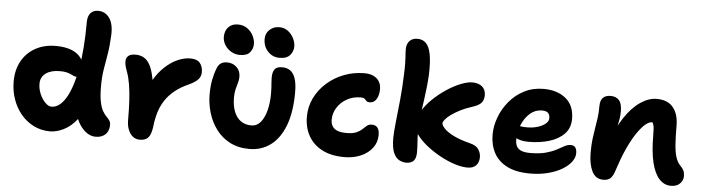

<svg xmlns="http://www.w3.org/2000/svg" viewBox="-48 -965 4336 1188"><g transform="rotate(5 2120.5 -371.0)"><path d="M287.6 9Q232.2 9 186 -14Q139.8 -37 106.4 -77Q73 -117 54.8 -169Q36.6 -221 36.6 -279Q36.6 -352 67.1 -406.5Q97.6 -461 152.8 -491.2Q208 -521.4 280.6 -520.6Q335 -520.6 374 -505.5Q413 -490.4 434.4 -461.6Q455.8 -432.8 455.8 -390.4Q455.8 -368.6 446.2 -355.1Q436.6 -341.6 423 -341.6Q412.2 -341.6 403.6 -345.6Q395 -349.6 384.6 -354.6Q374.2 -359.6 358.4 -363.6Q342.6 -367.6 316.8 -367.6Q261.6 -367.6 229.3 -344.3Q197 -321 197 -279Q197 -246.4 210.4 -215.5Q223.8 -184.6 243.8 -164.3Q263.8 -144 282.4 -144Q332.4 -144 371.1 -207.5Q409.8 -271 432.6 -391.7Q455.4 -512.4 455.4 -683.8Q455.4 -721.2 472.6 -740.6Q489.8 -760 519 -760Q564.8 -760 590.9 -722.2Q617 -684.4 613 -611.8Q609.8 -546 601.2 -496.4Q592.6 -446.8 585.1 -400.2Q577.6 -353.6 577.6 -296.8Q577.6 -235.8 585.3 -199.4Q593 -163 604.7 -143.4Q616.4 -123.8 627.6 -112.6Q638.8 -101.4 646.5 -90.7Q654.2 -80 654.2 -61Q654.2 -25.4 631.9 -3.9Q609.6 17.6 571.6 17.6Q542.4 17.6 517 0.3Q491.6 -17 472.4 -46.6Q453.2 -76.2 443.2 -114.4Q433.2 -152.6 433.8 -194.2L518 -219.2Q495 -135 455.9 -84.9Q416.8 -34.8 371.9 -12.9Q327 9 287.6 9Z M844 12Q820 12 801.9 -2.3Q783.8 -16.6 773.3 -42.5Q762.8 -68.4 762.8 -101.4Q762.8 -170.2 759.6 -225Q756.4 -279.8 749.1 -323.4Q741.8 -367 729.6 -400.2Q720.4 -425.6 717.6 -438.2Q714.8 -450.8 714.8 -464.6Q714.8 -484.8 728.8 -497.4Q742.8 -510 774 -510Q802.4 -510 824.4 -498Q846.4 -486 862.4 -457.9Q878.4 -429.8 888.5 -380.7Q898.6 -331.6 902.4 -256.8L843.4 -247.6Q861.8 -313 891.5 -363Q921.2 -413 958.4 -447Q995.6 -481 1035.7 -498.6Q1075.8 -516.2 1114.4 -516.2Q1155.2 -516.2 1173.4 -494.5Q1191.6 -472.8 1191.6 -437Q1191.6 -411.8 1175.4 -393.3Q1159.2 -374.8 1121.4 -356.8Q1068 -333.4 1031.7 -303.7Q995.4 -274 972.8 -238.6Q950.2 -203.2 938.4 -163.2Q926.6 -123.2 921.6 -78.4Q917.2 -42 907.2 -22.3Q897.2 -2.6 881.6 4.7Q866 12 844 12Z M1525.8 10Q1455.4 10 1403.6 -17.3Q1351.8 -44.6 1318.2 -90.2Q1284.6 -135.8 1268 -191.7Q1251.4 -247.6 1251.4 -304.6Q1251.4 -354.8 1258.9 -394.3Q1266.4 -433.8 1280.6 -469.6Q1288 -489.8 1302.7 -500.7Q1317.4 -511.6 1343 -511.6Q1377.8 -511.6 1401.7 -488.9Q1425.6 -466.2 1425.6 -430.2Q1425.6 -410.8 1420 -391.7Q1414.4 -372.6 1408.8 -350.8Q1403.2 -329 1403.2 -299Q1403.2 -248.4 1417.6 -211.7Q1432 -175 1459.2 -155.6Q1486.4 -136.2 1524.6 -136.2Q1559.6 -136.2 1582.9 -164.5Q1606.2 -192.8 1617.9 -239.7Q1629.6 -286.6 1629.6 -342.4Q1629.6 -364.4 1628.5 -381.1Q1627.4 -397.8 1626.2 -412.3Q1625 -426.8 1625 -442.8Q1625 -475.4 1637.7 -493.4Q1650.4 -511.4 1684.8 -511.4Q1714.4 -511.4 1735 -496.6Q1755.6 -481.8 1766.5 -449.5Q1777.4 -417.2 1777.4 -364.2Q1777.4 -239.4 1745.3 -156.5Q1713.2 -73.6 1656.6 -31.8Q1600 10 1525.8 10ZM1661.2 -568Q1619 -568 1589.8 -599.1Q1560.6 -630.2 1560.6 -677Q1560.6 -712 1585.5 -734.4Q1610.4 -756.8 1645 -756.8Q1676.8 -756.8 1699.6 -739.2Q1722.4 -721.6 1735 -696.1Q1747.6 -670.6 1747.6 -645.6Q1747.6 -616.8 1727.9 -592.4Q1708.2 -568 1661.2 -568ZM1415.8 -564.4Q1386.2 -564.4 1361.6 -579.2Q1337 -594 1322.5 -617.4Q1308 -640.8 1308 -667.2Q1308 -705.4 1329.8 -728.3Q1351.6 -751.2 1388.4 -751.2Q1423.2 -751.2 1447.4 -733.6Q1471.6 -716 1484.5 -690Q1497.4 -664 1497.4 -638.6Q1497.4 -609.8 1478.8 -587.1Q1460.2 -564.4 1415.8 -564.4Z M2115 9Q2033.6 9 1977.3 -20.3Q1921 -49.6 1892 -101.1Q1863 -152.6 1863 -220Q1863 -282.8 1889.5 -336.8Q1916 -390.8 1962.3 -431.9Q2008.6 -473 2068.5 -496Q2128.4 -519 2196 -519Q2226.6 -519 2249.7 -508.6Q2272.8 -498.2 2285.9 -478.1Q2299 -458 2299 -428Q2299 -392 2284.1 -367.2Q2269.2 -342.4 2241.8 -342.4Q2227.8 -342.4 2221.7 -349Q2215.6 -355.6 2209.2 -361.7Q2202.8 -367.8 2185 -367.8Q2136.8 -367.8 2098.9 -346.3Q2061 -324.8 2039.2 -289.9Q2017.4 -255 2017.4 -215Q2017.4 -194.2 2026.1 -177.3Q2034.8 -160.4 2056.1 -150.6Q2077.4 -140.8 2115.8 -140.8Q2155.2 -140.8 2177.2 -150.7Q2199.2 -160.6 2212.3 -173.4Q2225.4 -186.2 2237.4 -196.1Q2249.4 -206 2268 -206Q2291.8 -206 2303.5 -191Q2315.2 -176 2315.2 -145Q2315.2 -100.6 2289.5 -66Q2263.8 -31.4 2218.5 -11.2Q2173.2 9 2115 9Z M2879.8 7Q2842.8 7 2797 -8.1Q2751.2 -23.2 2705.1 -48.8Q2659 -74.4 2620.9 -105.2Q2582.8 -136 2559.4 -168.4Q2536 -200.8 2536 -229Q2536 -270.2 2560.2 -311.8Q2584.4 -353.4 2623.1 -390.8Q2661.8 -428.2 2706.3 -457.7Q2750.8 -487.2 2793 -503.9Q2835.2 -520.6 2864.6 -520.6Q2903 -520.6 2925.6 -501.7Q2948.2 -482.8 2948.2 -447.2Q2948.2 -419.2 2932.9 -400.8Q2917.6 -382.4 2872.8 -368.8Q2835.8 -357 2804.6 -341.1Q2773.4 -325.2 2750.2 -308.6Q2727 -292 2714.6 -277Q2702.2 -262 2702.2 -253Q2702.2 -240.8 2719.4 -221.6Q2736.6 -202.4 2776.3 -181.7Q2816 -161 2882.8 -144Q2921.2 -135 2936.3 -111.9Q2951.4 -88.8 2951.4 -63.8Q2951.4 -31.8 2933.5 -12.4Q2915.6 7 2879.8 7ZM2500 10Q2476.8 10 2455.3 -1.7Q2433.8 -13.4 2420.4 -44.5Q2407 -75.6 2407 -133Q2407 -171.6 2414.1 -234.3Q2421.2 -297 2428.8 -375Q2436.4 -453 2439 -535.4Q2440.6 -573 2440.1 -597.8Q2439.6 -622.6 2438.7 -639.3Q2437.8 -656 2436.7 -667.8Q2435.6 -679.6 2436.2 -691Q2436.6 -722.6 2454.3 -741.2Q2472 -759.8 2502.8 -759.8Q2535.4 -759.8 2556 -739.4Q2576.6 -719 2585.9 -672.1Q2595.2 -625.2 2592.6 -545.6Q2590.2 -501.2 2585.7 -461.9Q2581.2 -422.6 2576.4 -387.4Q2571.6 -352.2 2566.9 -319.6Q2562.2 -287 2559.1 -255.7Q2556 -224.4 2556 -193Q2556 -152.2 2558.5 -121.5Q2561 -90.8 2561 -58.6Q2561 -23 2545.3 -6.5Q2529.6 10 2500 10Z M3269.4 10Q3181.6 10 3125.8 -18.5Q3070 -47 3043.7 -96.5Q3017.4 -146 3017.4 -210Q3017.4 -264 3037.8 -318.5Q3058.2 -373 3096.2 -418.5Q3134.2 -464 3187.7 -491.5Q3241.2 -519 3307.4 -519Q3392.6 -519 3445.7 -475.8Q3498.8 -432.6 3498.8 -349Q3498.8 -292.8 3464 -256.4Q3429.2 -220 3371 -202.3Q3312.8 -184.6 3242.8 -184.6Q3188.8 -184.6 3159.9 -204.4Q3131 -224.2 3131 -250.2Q3131 -264.4 3137.7 -271.5Q3144.4 -278.6 3160 -278.6Q3171 -278.6 3186 -275.8Q3201 -273 3226.8 -273Q3260.2 -273 3289.9 -281.8Q3319.6 -290.6 3338.9 -306.1Q3358.2 -321.6 3358.2 -341Q3358.2 -363 3346.9 -374Q3335.6 -385 3309.2 -385Q3267.2 -385 3235.1 -357Q3203 -329 3184.5 -284.2Q3166 -239.4 3166 -189.8Q3166 -166.6 3174.6 -150Q3183.2 -133.4 3203.5 -125Q3223.8 -116.6 3258.4 -116.6Q3316.2 -116.6 3355.3 -127.3Q3394.4 -138 3420.7 -152.2Q3447 -166.4 3466.5 -177.1Q3486 -187.8 3504.6 -187.8Q3524.4 -187.8 3533.6 -175.6Q3542.8 -163.4 3542.8 -138.8Q3542.8 -112.8 3522.9 -86.1Q3503 -59.4 3466.8 -38Q3430.6 -16.6 3380.4 -3.3Q3330.2 10 3269.4 10Z M4143.6 9.8Q4101.6 9.8 4071.1 -23.4Q4040.6 -56.6 4024.3 -123.5Q4008 -190.4 4008 -292.2Q4008 -316.2 4006.8 -332.5Q4005.6 -348.8 4001.8 -360.1Q3998 -371.4 3990.8 -379.6Q3983.6 -387.8 3972.2 -395Q3997.6 -394.6 4015 -390.5Q4032.4 -386.4 4041 -373.5Q4049.6 -360.6 4047.4 -332.8Q4029.8 -355.2 4018 -363.3Q4006.2 -371.4 3992.2 -371.4Q3973 -371.4 3948.5 -349.3Q3924 -327.2 3897.1 -286.1Q3870.2 -245 3844.6 -187.9Q3819 -130.8 3796.8 -61.6Q3784.4 -20.6 3768.4 -5.8Q3752.4 9 3723.8 9Q3675.4 9 3653.4 -36Q3631.4 -81 3631.4 -151Q3631.4 -200.4 3635.9 -236.9Q3640.4 -273.4 3645.9 -304.9Q3651.4 -336.4 3655.9 -369.2Q3660.4 -402 3660.4 -442.6Q3660.4 -478 3676.6 -494.9Q3692.8 -511.8 3725 -511.8Q3758.4 -511.8 3776.9 -491.1Q3795.4 -470.4 3795.4 -423.4Q3795.4 -394.2 3791.1 -371.1Q3786.8 -348 3781.5 -322.1Q3776.2 -296.2 3772.2 -258.9Q3768.2 -221.6 3769 -165L3732.2 -208.2Q3766.2 -311.8 3812.2 -380.6Q3858.2 -449.4 3909.6 -483.9Q3961 -518.4 4009.8 -518.4Q4079.2 -518.4 4112.8 -476.5Q4146.4 -434.6 4146.4 -364.4Q4146.4 -294 4150.1 -245.5Q4153.8 -197 4163.9 -167Q4174 -137 4191.4 -119.6Q4205.2 -106.2 4212.2 -91.9Q4219.2 -77.6 4219.2 -55.6Q4219.2 -30.4 4199.7 -10.3Q4180.2 9.8 4143.6 9.8Z"/></g></svg>

Font: Shantell Sans Light
Style: Regular
Weight: 300
Designer: Stephen Nixon, Anya Danilova, Shantell Martin
Foundry: Arrow Type
Version: Version 1.011;[c5ecc13dd]